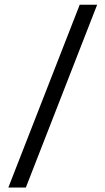

<svg xmlns="http://www.w3.org/2000/svg" viewBox="-20 -691 456 830"><path d="M16 119.8 324.6 -670.6H400L91.7 119.8Z"/></svg>

Font: Anek Odia Medium
Style: Regular
Weight: 500
Designer: Yesha Goshar & Mahesh Sahu (Odia), Yesha Goshar (Latin)
Foundry: Ek Type
Version: Version 1.003